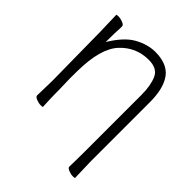

<svg xmlns="http://www.w3.org/2000/svg" viewBox="-242 -846 1158 1158"><g transform="rotate(45 337.5 -266.5)"><path d="M593 32 597 172Q597 175 580 175Q563 175 543.5 167Q524 159 524 149Q525 138 525 113L526 19V-465Q526 -545 503.5 -595.5Q481 -646 408 -646Q300 -646 226.5 -567Q153 -488 151 -292Q149 -249 153 -134V-113Q153 -73 157 6Q157 9 140 9Q123 9 103 1Q83 -7 83 -18L86 -147L81 -558L77 -699Q77 -702 94 -702Q111 -702 131 -694Q151 -686 151 -675V-657Q148 -621 148 -538Q207 -636 272.5 -672Q338 -708 403 -708Q518 -708 560 -630Q593 -571 593 -470Z"/></g></svg>

Font: LXGW WenKai Lite
Style: Regular
Weight: 400
Designer: LXGW / Fontworks Inc.
Foundry: LXGW / Fontworks Inc.
Version: Version 1.511; March 25, 2025